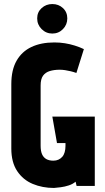

<svg xmlns="http://www.w3.org/2000/svg" viewBox="-20 -920 522 950"><path d="M239 -900Q208 -900 186 -880Q164 -860 164 -829Q164 -798 186 -776Q208 -754 239 -754Q270 -754 291.5 -776Q313 -798 313 -829Q313 -860 291.5 -880Q270 -900 239 -900ZM358 -559 395 -677Q374 -687 350 -694.5Q326 -702 301 -706Q276 -710 249 -710Q183 -710 135.5 -687.5Q88 -665 62 -619.5Q36 -574 36 -504V-185Q36 -117 65 -73.5Q94 -30 142 -10Q190 10 247 10Q260 9 280 6.5Q300 4 320 -2.5Q340 -9 354 -21L359 0H449V-343H239L262 -212H304V-198Q304 -181 300 -167Q296 -153 288 -144Q280 -135 269 -130Q258 -125 244 -125Q223 -125 209 -133Q195 -141 188 -157Q181 -173 181 -199V-497Q181 -529 193 -545.5Q205 -562 226.5 -568.5Q248 -575 275 -575Q288 -575 301.5 -573Q315 -571 329.5 -567.5Q344 -564 358 -559Z"/></svg>

Font: Advent Pro ExtraBold
Style: Regular
Weight: 800
Designer: VivaRado, Andreas Kalpakidis
Foundry: VivaRado, Andreas Kalpakidis
Version: Version 3.000